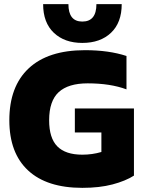

<svg xmlns="http://www.w3.org/2000/svg" viewBox="-20 -896 691 926"><path d="M188 -876H310Q310 -792 377 -792Q445 -792 445 -876H567Q567 -787 515.5 -738Q464 -689 377 -689Q291 -689 239.5 -738Q188 -787 188 -876ZM25 -316Q25 -479 118.5 -566.5Q212 -654 390 -654Q505 -654 590 -626V-465Q512 -494 403 -494Q309 -494 263 -451.5Q217 -409 217 -316Q217 -230 256.5 -190Q296 -150 377 -150Q425 -150 469 -163V-257H341V-373H626V-49Q585 -23 522.5 -6.5Q460 10 377 10Q206 10 115.5 -74Q25 -158 25 -316Z"/></svg>

Font: Kanit Bold
Style: Regular
Weight: 700
Designer: Katatrad Team
Foundry: CadsonDemak
Version: Version 1.000